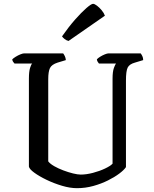

<svg xmlns="http://www.w3.org/2000/svg" viewBox="-20 -983 804 1003"><path d="M382 0Q346 0 304 -12.5Q262 -25 223.5 -43.5Q185 -62 159 -81Q133 -100 131 -113V-572Q131 -609 137 -628Q143 -647 148 -651H56Q53 -655 49 -659.5Q45 -664 44 -673Q50 -679 62 -686.5Q74 -694 86.5 -699Q99 -704 105 -704H310Q314 -699 318.5 -690Q323 -681 324 -669L281 -656Q250 -646 241 -627.5Q232 -609 232 -569V-140Q242 -127 263 -115Q284 -103 310.5 -93Q337 -83 361.5 -77Q386 -71 402 -71Q431 -71 465.5 -80Q500 -89 528.5 -102.5Q557 -116 568 -128V-572Q568 -609 575 -628Q582 -647 586 -651H497Q494 -655 490.5 -660Q487 -665 486 -673Q491 -679 503 -686.5Q515 -694 527.5 -699Q540 -704 546 -704H715Q719 -699 723.5 -690Q728 -681 728 -669L685 -656Q656 -648 647 -630Q638 -612 638 -562V-110Q628 -95 603.5 -76.5Q579 -58 544 -40.5Q509 -23 467.5 -11.5Q426 0 382 0ZM338 -769Q326 -772 317 -779.5Q308 -787 304 -793Q339 -843 372.5 -881Q406 -919 431.5 -941Q457 -963 466 -963Q474 -963 487 -953Q500 -943 511.5 -929Q523 -915 528 -901Z"/></svg>

Font: Texturina
Style: Regular
Weight: 400
Designer: Guillermo Torres Carreño
Foundry: Omnibus-Type
Version: Version 1.002; ttfautohint (v1.8.3)